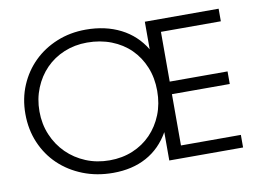

<svg xmlns="http://www.w3.org/2000/svg" viewBox="-81 -873 1355 1007"><g transform="rotate(-10 597.0 -369.5)"><path d="M445 13Q547 13 623 -28.5Q699 -70 745 -151V0H1138V-67H819V-340H1127V-407H819V-672H1138V-739H745V-592Q698 -670 617.5 -711Q537 -752 432 -752Q349 -752 278 -723Q207 -694 155 -643Q103 -592 73.5 -522.5Q44 -453 44 -371Q44 -288 74 -217.5Q104 -147 157.5 -96Q211 -45 284.5 -16Q358 13 445 13ZM438 -55Q370 -55 312 -79Q254 -103 211 -145.5Q168 -188 143.5 -246Q119 -304 119 -371Q119 -438 142.5 -495.5Q166 -553 207 -595Q248 -637 304.5 -660.5Q361 -684 427 -684Q497 -684 556 -661Q615 -638 657 -596.5Q699 -555 722.5 -497.5Q746 -440 746 -371Q746 -302 723 -244.5Q700 -187 659 -144.5Q618 -102 561.5 -78.5Q505 -55 438 -55Z"/></g></svg>

Font: Involve
Style: Regular
Weight: 400
Designer: Stefan Peev
Foundry: Context Ltd.
Version: Version 1.001